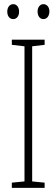

<svg xmlns="http://www.w3.org/2000/svg" viewBox="-20 -998 272 925"><path d="M15 -942C15 -921 26 -906 44 -906C60 -906 72 -920 72 -942C72 -964 60 -978 44 -978C26 -978 15 -962 15 -942ZM161 -943C161 -921 172 -906 189 -906C206 -906 218 -921 218 -943C218 -965 205 -978 189 -978C173 -978 161 -963 161 -943ZM195 -93V-118L135 -124V-775L195 -782V-807H37V-782L98 -775V-124L37 -118V-93Z"/></svg>

Font: Noto Sans Kannada UI ExtraCondensed ExtraLight
Style: Regular
Weight: 200
Width: 2
Designer: Jelle Bosma - Monotype Design Team
Foundry: Monotype Imaging Inc.
Version: Version 2.005